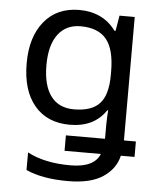

<svg xmlns="http://www.w3.org/2000/svg" viewBox="-55 -593 724 880"><g transform="rotate(5 307.5 -153.0)"><path d="M275 -546Q328 -546 370.5 -526Q413 -506 443 -465H448L460 -536H530V32H585V103H522Q508 164 451 202Q394 240 290 240Q172 240 97 206V125Q176 167 295 167Q351 167 384.5 150.5Q418 134 430 103H263V32H443V-33Q443 -50 444 -69Q445 -88 446 -99H442Q388 -18 276 -18Q172 -18 113.5 -87.5Q55 -157 55 -282Q55 -403 113.5 -474.5Q172 -546 275 -546ZM287 -472Q220 -472 183 -422.5Q146 -373 146 -281Q146 -188 182.5 -139Q219 -90 289 -90Q370 -90 407 -130Q444 -170 444 -261V-277Q444 -379 406 -425.5Q368 -472 287 -472Z"/></g></svg>

Font: Go Noto Kurrent-Regular
Style: Regular
Weight: 400
Designer: Monotype Design Team
Foundry: Monotype Imaging Inc.
Version: Version 2.012; ttfautohint (v1.8.4.7-5d5b)